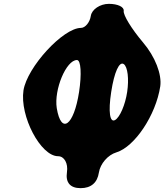

<svg xmlns="http://www.w3.org/2000/svg" viewBox="-20 -945 854 998"><path d="M452 -862C447 -829 423 -800 401 -800C308 -800 121 -596 102 -475C82 -342 191 -133 282 -133C314 -133 335 -96 328 -50C320 4 345 33 399 33C453 33 486 5 494 -48C501 -94 541 -140 585 -153C680 -182 790 -346 813 -496C822 -558 787 -650 723 -725C663 -796 620 -867 623 -888C626 -909 592 -925 546 -925C500 -925 457 -896 452 -862ZM391 -467C364 -292 298 -243 275 -383C260 -479 324 -633 380 -633C401 -633 405 -559 391 -467ZM641 -467C631 -400 603 -335 578 -321C551 -306 542 -363 558 -467C574 -571 600 -627 623 -612C644 -598 651 -534 641 -467Z"/></svg>

Font: Hussar Skorodowane
Style: Ky
Weight: 700
Foundry: Cannot Into Space Fonts
Version: Version 0.892